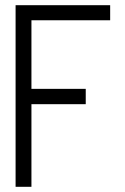

<svg xmlns="http://www.w3.org/2000/svg" viewBox="-20 -720 482 739"><path d="M40 -1V-700H404V-642H101V-378H310V-319H101V-1Z"/></svg>

Font: Stick No Bills Light
Style: Regular
Weight: 300
Version: Version 2.000